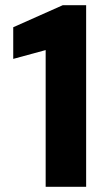

<svg xmlns="http://www.w3.org/2000/svg" viewBox="-20 -720 419 740"><path d="M156 0V-527L31 -493V-615L222 -700H312V0Z"/></svg>

Font: DM Sans Black
Style: Regular
Weight: 900
Designer: Colophon Foundry, Jonny Pinhorn
Foundry: Colophon Foundry
Version: Version 4.004; ttfautohint (v1.8.4.7-5d5b)